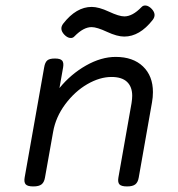

<svg xmlns="http://www.w3.org/2000/svg" viewBox="-20 -667 640 692"><path d="M194.3 -349.6 207.5 -424.3Q210.4 -441.4 203.9 -448.7Q197.3 -456.1 178.2 -456.1H177.2Q158.2 -456.1 150.1 -449Q142.1 -441.9 139.2 -424.3L68.8 -26.9Q65.9 -9.8 72.8 -2.4Q79.6 4.9 99.6 4.9H100.6Q120.1 4.9 129.6 -2.4Q139.2 -9.8 142.1 -26.9L171.4 -191.4Q180.7 -245.1 215.3 -291.5Q250 -337.9 294.9 -363.8Q339.8 -389.6 381.8 -389.6Q419.4 -389.6 438 -371.8Q456.5 -354 456.5 -321.8Q456.5 -311 454.1 -295.4L406.7 -26.9Q403.8 -9.8 410.6 -2.4Q417.5 4.9 437.5 4.9H438.5Q458 4.9 467.5 -2.4Q477.1 -9.8 480 -26.9L527.8 -297.9Q531.2 -316.4 531.2 -335Q531.2 -393.1 495.4 -427.5Q459.5 -461.9 397 -461.9Q344.7 -461.9 290 -430.9Q235.4 -399.9 194.3 -349.6ZM208 -582Q192.9 -562.5 211.4 -542.5Q221.7 -531.7 231.9 -530.3Q242.2 -528.8 248.5 -536.1Q280.8 -569.3 310.1 -569.3Q329.1 -569.3 365.7 -552.2Q402.3 -535.2 427.7 -535.2Q483.4 -535.2 530.3 -595.2Q545.4 -614.7 526.9 -634.8Q516.6 -645.5 506.3 -647Q496.1 -648.4 489.7 -641.1Q457.5 -607.9 428.2 -607.9Q409.2 -607.9 372.6 -625Q335.9 -642.1 310.5 -642.1Q254.9 -642.1 208 -582Z"/></svg>

Font: Courier Prime Sans
Style: Regular
Weight: 300
Italic angle: -10°
Designer: Alan Dague-Greene
Foundry: Quote-Unquote Apps
Version: Version 3.23